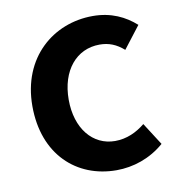

<svg xmlns="http://www.w3.org/2000/svg" viewBox="-64 -563 591 635"><g transform="rotate(-10 231.0 -246.0)"><path d="M278 12C334 12 392 -7 439 -48L391 -123C363 -100 329 -84 290 -84C215 -84 162 -148 162 -245C162 -343 216 -407 294 -407C325 -407 350 -397 375 -375L432 -449C396 -481 350 -504 288 -504C156 -504 40 -409 40 -245C40 -82 144 12 278 12Z"/></g></svg>

Font: Source Sans Pro Semibold
Style: Regular
Weight: 600
Designer: Paul D. Hunt
Foundry: Adobe Systems Incorporated
Version: Version 3.006;hotconv 1.0.111;makeotfexe 2.5.65597